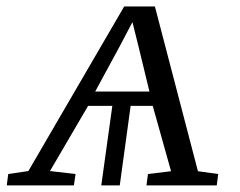

<svg xmlns="http://www.w3.org/2000/svg" viewBox="-44 -562 728 582"><path d="M-23.5 0 -19 -34.5 42 -43.5 332.5 -542.5H425.5L556 -43L617.5 -34.5L613 0H400L404.5 -34.5L474.5 -43L419 -241H352L319 0H263L296.5 -241H223L107.5 -43.5L185 -34.5L180 0ZM244.5 -284.5H409L376 -420.5L357.5 -495L318 -420Z"/></svg>

Font: Merriweather 48pt Light
Style: Italic
Weight: 300
Italic angle: -7.8°
Version: Version 2.101